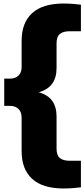

<svg xmlns="http://www.w3.org/2000/svg" viewBox="-20 -838 478 1088"><path d="M339.5 230Q222 230 162.2 175.5Q102.5 121 102.5 18.5V-172Q102.5 -203 84.8 -220.5Q67 -238 37 -238H4V-392.5H37Q67 -392.5 84.8 -409.8Q102.5 -427 102.5 -458V-606.5Q102.5 -709 162.2 -763.5Q222 -818 339.5 -818Q368.5 -818 393 -816Q417.5 -814 438.5 -811.5V-661H375.5Q338.5 -661 319.5 -645.8Q300.5 -630.5 300.5 -592.5V-452.5Q300.5 -399 276.2 -364.5Q252 -330 199.5 -315Q252 -300.5 276.2 -266Q300.5 -231.5 300.5 -178V4.5Q300.5 42.5 319.5 57.8Q338.5 73 375.5 73H438.5V223.5Q417.5 226 393 228Q368.5 230 339.5 230Z"/></svg>

Font: Encode Sans Expanded ExtraBold
Style: Regular
Weight: 800
Width: 7
Designer: Multiple Designers
Foundry: Impallari Type
Version: Version 3.000; ttfautohint (v1.8.3) -l 8 -r 50 -G 200 -x 14 